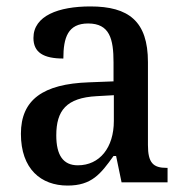

<svg xmlns="http://www.w3.org/2000/svg" viewBox="-20 -567 577 597"><path d="M190 10C265 10 293 -26 333 -82H341L358 0H501V-45H498C456 -45 440 -61 440 -116V-374C440 -501 380 -547 261 -547C162 -547 84 -518 84 -449C84 -404 115 -385 177 -385C177 -450 191 -494 254 -494C321 -494 333 -446 333 -373V-314L256 -311C114 -306 45 -257 45 -151C45 -41 108 10 190 10ZM222 -53C176 -53 155 -85 155 -146C155 -223 186 -263 281 -268L334 -271V-191C334 -108 290 -53 222 -53Z"/></svg>

Font: Noto Serif Bengali SemiCondensed
Style: Regular
Weight: 400
Width: 4
Designer: Juan Bruce, Universal Thirst, Indian Type Foundry and the Monotype Design Team.
Foundry: Monotype Imaging Inc.
Version: Version 2.003